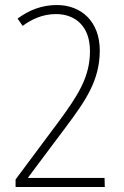

<svg xmlns="http://www.w3.org/2000/svg" viewBox="-20 -744 495 764"><path d="M42 0H397L396 -36H92V-38L244 -241C321 -344 377 -425 377 -543C377 -658 304 -724 206 -724C146 -724 94 -703 50 -670L70 -641C107 -668 150 -688 203 -688C280 -688 338 -639 338 -541C338 -438 291 -365 212 -258L42 -30Z"/></svg>

Font: Noto Sans Malayalam Condensed ExtraLight
Style: Regular
Weight: 200
Width: 3
Designer: Jelle Bosma - Monotype Design Team
Foundry: Monotype Imaging Inc.
Version: Version 2.104